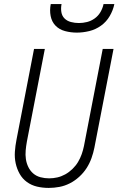

<svg xmlns="http://www.w3.org/2000/svg" viewBox="-20 -910 590 942"><path d="M219 12Q189 12 161.5 5.5Q134 -1 112 -17Q90 -33 76.5 -57Q63 -81 57 -108.5Q51 -136 53 -165.5Q55 -195 61 -225L147 -670H200L112 -216Q108 -194 106 -172Q104 -150 107 -129.5Q110 -109 119 -90.5Q128 -72 143 -59Q158 -46 178.5 -40.5Q199 -35 221 -35Q241 -35 261 -39.5Q281 -44 300 -54.5Q319 -65 335.5 -81Q352 -97 363 -115.5Q374 -134 381 -154Q388 -174 392 -194L484 -670H537L443 -185Q438 -160 429 -134.5Q420 -109 405 -85.5Q390 -62 368.5 -42.5Q347 -23 322.5 -10.5Q298 2 271.5 7Q245 12 219 12ZM357 -750Q327 -750 299 -757.5Q271 -765 252.5 -784Q234 -803 228.5 -831.5Q223 -860 229 -890H282Q278 -870 281 -851Q284 -832 296.5 -819.5Q309 -807 328 -802Q347 -797 367 -797Q387 -797 407 -802Q427 -807 444.5 -819.5Q462 -832 473 -851Q484 -870 488 -890H541Q535 -860 518.5 -831.5Q502 -803 475.5 -784Q449 -765 418 -757.5Q387 -750 357 -750Z"/></svg>

Font: Lode Dark
Style: Italic
Weight: 400
Italic angle: -11°
Monospace: yes
Designer: Belleve Invis
Foundry: Belleve Invis
Version: Version 29.2.0; ttfautohint (v1.8.3)